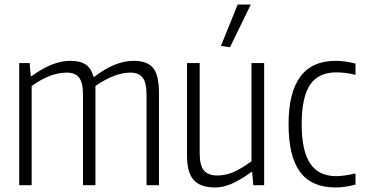

<svg xmlns="http://www.w3.org/2000/svg" viewBox="-20 -819 1628 849"><path d="M65 -540H111L116 -482H119Q213 -550 289 -550Q334 -550 358.5 -534Q383 -518 393 -480H398Q489 -550 571 -550Q632 -550 657.5 -518Q683 -486 683 -409V0H628V-399Q628 -453 611 -475.5Q594 -498 556 -498Q522 -498 483 -483Q444 -468 402 -439V0H347V-399Q347 -453 330 -475.5Q313 -498 275 -498Q203 -498 120 -439V0H65Z M957 -616 1031 -799H1089L997 -610ZM932 10Q866 10 836.5 -23Q807 -56 807 -131V-540H863V-141Q863 -88 881.5 -65.5Q900 -43 942 -43Q977 -43 1012 -58Q1047 -73 1092 -106V-540H1148V0H1100L1095 -58H1091Q1041 -22 1003.5 -6Q966 10 932 10Z M1464 10Q1358 10 1307 -58.5Q1256 -127 1256 -270Q1256 -550 1464 -550Q1481 -550 1502 -547.5Q1523 -545 1552 -538V-488Q1528 -494 1507.5 -496.5Q1487 -499 1467 -499Q1388 -499 1351 -444Q1314 -389 1314 -269Q1314 -152 1351.5 -96Q1389 -40 1467 -40Q1498 -40 1552 -52V-3Q1532 3 1508 6.5Q1484 10 1464 10Z"/></svg>

Font: Encode Sans Compressed
Style: Light
Weight: 300
Designer: Pablo Impallari, Andres Torresi
Foundry: Pablo Impallari, Andres Torresi
Version: Version 1.000; ttfautohint (v1.00) -l 8 -r 50 -G 200 -x 14 -